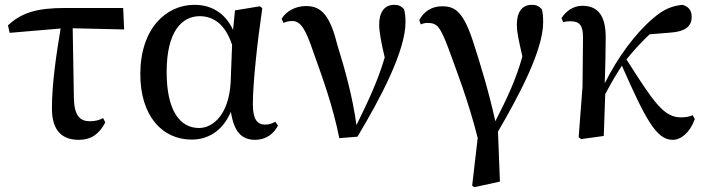

<svg xmlns="http://www.w3.org/2000/svg" viewBox="-20 -563 2916 795"><path d="M306 16C359 16 391 -9 416 -56L407 -74C390 -65 373 -61 352 -61C312 -61 288 -83 286 -154L281 -446L494 -441L490 -530H250C131 -530 69 -510 13 -458L20 -427L231 -445C214 -342 195 -220 195 -114C195 -20 239 16 306 16Z M774 15C836 15 900 -16 936 -100C949 -17 980 16 1037 16C1081 16 1115 -10 1131 -43L1120 -59C1107 -52 1096 -47 1078 -47C1045 -47 1027 -69 1027 -132C1027 -218 1045 -385 1066 -529L1056 -537L953 -520L945 -439C913 -508 857 -543 785 -543C667 -543 561 -444 561 -256C561 -85 650 15 774 15ZM941 -377 935 -221C927 -87 861 -33 804 -33C723 -33 670 -108 670 -265C670 -434 734 -496 807 -496C862 -496 913 -464 941 -377Z M1385 9 1460 3C1555 -155 1659 -352 1659 -471C1659 -493 1658 -507 1653 -525C1642 -537 1631 -543 1612 -543C1572 -543 1550 -512 1550 -462C1550 -432 1558 -388 1573 -325C1544 -227 1506 -147 1456 -45C1440 -162 1408 -277 1378 -373C1347 -497 1313 -538 1247 -538C1207 -538 1166 -519 1146 -485L1154 -468C1164 -473 1176 -476 1190 -476C1226 -476 1246 -441 1279 -343C1316 -240 1358 -125 1385 9Z M1935 206 1944 212 2050 189 2042 -18C2132 -173 2229 -356 2229 -471C2229 -492 2228 -506 2224 -524C2212 -537 2202 -543 2181 -543C2143 -543 2120 -514 2120 -461C2120 -431 2126 -404 2143 -329C2117 -236 2081 -158 2031 -61C2002 -192 1967 -303 1942 -381C1900 -514 1865 -537 1811 -537C1769 -537 1736 -517 1716 -480L1722 -462C1732 -466 1741 -468 1750 -468C1789 -468 1802 -455 1837 -362C1868 -276 1917 -153 1958 8Z M2765 16C2800 16 2837 -14 2857 -70L2848 -86C2838 -81 2821 -77 2800 -77C2730 -77 2690 -134 2574 -317C2607 -358 2639 -392 2670 -421L2756 -428C2813 -432 2844 -451 2844 -493C2844 -524 2827 -537 2806 -543C2767 -539 2731 -528 2684 -487C2611 -425 2537 -325 2484 -218C2486 -282 2488 -345 2488 -405C2489 -503 2452 -539 2391 -539C2352 -539 2322 -515 2305 -488L2312 -471C2321 -474 2331 -475 2342 -475C2380 -475 2395 -458 2394 -403L2392 -204L2376 5L2386 13L2480 0L2486 -173C2512 -223 2530 -252 2555 -291C2652 -72 2697 16 2765 16Z"/></svg>

Font: Noto Serif CJK KR SemiBold
Style: Regular
Weight: 600
Designer: Ryoko NISHIZUKA 西塚涼子 (kana & ideographs); Frank Grießhammer (Latin, Greek & Cyrillic); Wenlong ZHANG 张文龙 (bopomofo); San
Foundry: Adobe
Version: Version 2.001;hotconv 1.1.0;makeotfexe 2.6.0